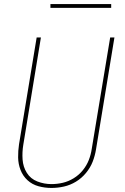

<svg xmlns="http://www.w3.org/2000/svg" viewBox="-20 -920 616 948"><path d="M234 8Q265 8 296 1Q327 -6 355 -23Q383 -40 404.5 -66Q426 -92 437.5 -121.5Q449 -151 454 -182L545 -735H524L433 -185Q429 -157 418.5 -130Q408 -103 389 -79.5Q370 -56 344 -40Q318 -24 290 -17.5Q262 -11 234 -11Q198 -11 164.5 -24Q131 -37 112.5 -66.5Q94 -96 91.5 -132.5Q89 -169 95 -205L182 -735H161L74 -208Q69 -175 69.5 -142.5Q70 -110 81.5 -80.5Q93 -51 116 -30Q139 -9 170 -0.5Q201 8 234 8ZM229 -881H529V-900H229Z"/></svg>

Font: Iosevka Sparkle Thin Oblique
Style: Regular
Weight: 100
Italic angle: -9°
Designer: Belleve Invis
Foundry: Belleve Invis
Version: Version 4.5.0; ttfautohint (v1.8.3)